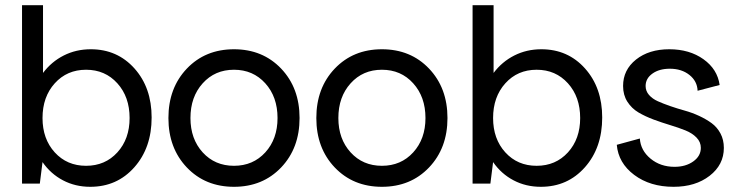

<svg xmlns="http://www.w3.org/2000/svg" viewBox="-20 -700 2803 732"><path d="M324.2 12.2Q267.1 12.2 220.2 -12.5Q173.3 -37.1 142.1 -82L131.8 0H64V-680.2H144V-421.9Q176.3 -464.8 223.1 -488.5Q270 -512.2 326.2 -512.2Q427.2 -512.2 492.7 -439Q558.1 -365.7 558.1 -252Q558.1 -136.7 492.2 -62.3Q426.3 12.2 324.2 12.2ZM474.1 -250Q474.1 -330.6 427.5 -382.3Q380.9 -434.1 308.1 -434.1Q235.4 -434.1 188.7 -382.3Q142.1 -330.6 142.1 -250Q142.1 -170.4 188.7 -119.1Q235.4 -67.9 308.1 -67.9Q380.9 -67.9 427.5 -119.1Q474.1 -170.4 474.1 -250Z M1051.8 -61.5Q981.4 12.2 872.1 12.2Q762.7 12.2 692.4 -61.5Q622.1 -135.3 622.1 -250Q622.1 -364.7 692.4 -438.5Q762.7 -512.2 872.1 -512.2Q981.4 -512.2 1051.8 -438.5Q1122.1 -364.7 1122.1 -250Q1122.1 -135.3 1051.8 -61.5ZM1038.1 -250Q1038.1 -330.6 991.5 -382.3Q944.8 -434.1 872.1 -434.1Q799.3 -434.1 752.7 -382.3Q706.1 -330.6 706.1 -250Q706.1 -170.4 752.7 -119.1Q799.3 -67.9 872.1 -67.9Q944.8 -67.9 991.5 -119.1Q1038.1 -170.4 1038.1 -250Z M1615.7 -61.5Q1545.4 12.2 1436 12.2Q1326.7 12.2 1256.3 -61.5Q1186 -135.3 1186 -250Q1186 -364.7 1256.3 -438.5Q1326.7 -512.2 1436 -512.2Q1545.4 -512.2 1615.7 -438.5Q1686 -364.7 1686 -250Q1686 -135.3 1615.7 -61.5ZM1602.1 -250Q1602.1 -330.6 1555.4 -382.3Q1508.8 -434.1 1436 -434.1Q1363.3 -434.1 1316.7 -382.3Q1270 -330.6 1270 -250Q1270 -170.4 1316.7 -119.1Q1363.3 -67.9 1436 -67.9Q1508.8 -67.9 1555.4 -119.1Q1602.1 -170.4 1602.1 -250Z M2042 12.2Q1984.9 12.2 1938 -12.5Q1891.1 -37.1 1859.9 -82L1849.6 0H1781.7V-680.2H1861.8V-421.9Q1894 -464.8 1940.9 -488.5Q1987.8 -512.2 2043.9 -512.2Q2145 -512.2 2210.4 -439Q2275.9 -365.7 2275.9 -252Q2275.9 -136.7 2210 -62.3Q2144 12.2 2042 12.2ZM2191.9 -250Q2191.9 -330.6 2145.3 -382.3Q2098.6 -434.1 2025.9 -434.1Q1953.1 -434.1 1906.5 -382.3Q1859.9 -330.6 1859.9 -250Q1859.9 -170.4 1906.5 -119.1Q1953.1 -67.9 2025.9 -67.9Q2098.6 -67.9 2145.3 -119.1Q2191.9 -170.4 2191.9 -250Z M2547.9 12.2Q2458.5 12.2 2397.9 -33.2Q2337.4 -78.6 2331.5 -147.9L2419.4 -171.9Q2422.4 -126.5 2460.2 -95.2Q2498 -64 2551.8 -64Q2594.2 -64 2623 -84.5Q2651.9 -105 2651.9 -136.2Q2651.9 -158.7 2635.5 -175.5Q2619.1 -192.4 2593 -202.9Q2566.9 -213.4 2535.4 -222.9Q2503.9 -232.4 2472.2 -244.1Q2440.4 -255.9 2414.3 -271.2Q2388.2 -286.6 2371.8 -312.3Q2355.5 -337.9 2355.5 -372.1Q2355.5 -433.6 2404.8 -472.9Q2454.1 -512.2 2531.7 -512.2Q2608.9 -512.2 2662.1 -474.1Q2715.3 -436 2723.6 -376L2639.6 -354Q2638.2 -390.6 2608.4 -414.3Q2578.6 -438 2533.7 -438Q2493.2 -438 2467.3 -419.4Q2441.4 -400.9 2441.4 -372.1Q2441.4 -353 2454.3 -338.1Q2467.3 -323.2 2488 -314Q2508.8 -304.7 2535.6 -295.4Q2562.5 -286.1 2590.6 -278.3Q2618.7 -270.5 2645.5 -258.1Q2672.4 -245.6 2693.1 -230.5Q2713.9 -215.3 2726.8 -191.2Q2739.7 -167 2739.7 -136.2Q2739.7 -71.8 2685.5 -29.8Q2631.3 12.2 2547.9 12.2Z"/></svg>

Font: Apfel Grotezk
Style: Regular
Weight: 400
Designer: Luigi Gorlero
Foundry: © 2023, Luigi Gorlero & Collletttivo
Version: Version 2.000;Glyphs 3.2 (3217)